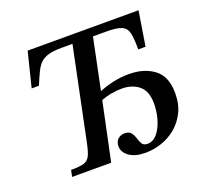

<svg xmlns="http://www.w3.org/2000/svg" viewBox="-117 -794 1001 942"><g transform="rotate(-20 383.5 -322.5)"><path d="M314 0H110L117 -34Q162 -34 184 -40.5Q206 -47 216.5 -68.5Q227 -90 236 -135L335 -613H281Q239 -613 213 -606.5Q187 -600 170 -585Q153 -570 140 -543.5Q127 -517 110 -476H72L117 -657H696L667 -477H629Q629 -531 623 -560.5Q617 -590 592.5 -601.5Q568 -613 512 -613H442L387 -347Q426 -363 465 -371Q504 -379 543 -379Q623 -379 674.5 -340Q726 -301 726 -214Q726 -156 704.5 -113.5Q683 -71 648.5 -43Q614 -15 572.5 -1.5Q531 12 490 12Q436 12 405.5 -10Q375 -32 375 -63Q375 -87 389.5 -100Q404 -113 425 -113Q448 -113 458 -100Q468 -87 473 -69.5Q478 -52 486 -39Q494 -26 514 -26Q544 -26 566 -53Q588 -80 599.5 -120.5Q611 -161 611 -201Q611 -266 576 -295Q541 -324 486 -324Q431 -324 378 -304Z"/></g></svg>

Font: STIX Two Text Medium
Style: Italic
Weight: 500
Italic angle: -12°
Designer: Ross Mills, John Hudson & Paul Hanslow, Tiro Typeworks Ltd; with prior portions MicroPress Inc. and Coen Hoffman, Elsevi
Foundry: Tiro Typeworks Ltd
Version: Version 2.13 b171